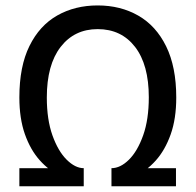

<svg xmlns="http://www.w3.org/2000/svg" viewBox="-20 -668 702 689"><path d="M280.5 -18Q238 -18 197 -36.8Q156 -55.5 122.5 -93Q89 -130.5 69.2 -186.8Q49.5 -243 49.5 -318Q49.5 -430 85.8 -503.2Q122 -576.5 185.5 -612.5Q249 -648.5 330.5 -648.5Q412.5 -648.5 476.2 -612Q540 -575.5 576.2 -501.8Q612.5 -428 612.5 -318Q612.5 -242 592.5 -185.8Q572.5 -129.5 539 -92Q505.5 -54.5 464.2 -36.2Q423 -18 380 -18V-64.5Q412 -64.5 442.8 -95Q473.5 -125.5 493.8 -182.5Q514 -239.5 514 -319Q514 -435.5 464.8 -499.5Q415.5 -563.5 330.5 -563.5Q247 -563.5 197.5 -499.5Q148 -435.5 148 -318Q148 -239 168.2 -182.2Q188.5 -125.5 219.2 -95Q250 -64.5 280.5 -64.5ZM49.5 0.5V-64.5H280.5V0.5ZM380 0.5V-64.5H611.5V0.5Z"/></svg>

Font: Karla Medium
Style: Regular
Weight: 500
Designer: Jonathan Pinhorn
Version: Version 2.001